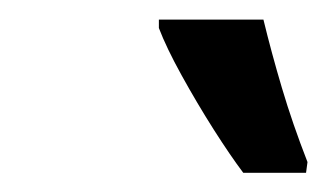

<svg xmlns="http://www.w3.org/2000/svg" viewBox="-20 -786 340 200"><path d="M233.4 -606Q220.2 -623.5 202.6 -651.1Q185.1 -678.7 169.2 -707.5Q153.3 -736.3 145.5 -756.8V-765.6H254.4Q262.7 -731.4 273.7 -694.3Q284.7 -657.2 300.3 -617.2L298.8 -606Z"/></svg>

Font: Open Sans Condensed SemiBold
Style: Italic
Weight: 600
Width: 3
Italic angle: -12°
Designer: Monotype Design Team
Foundry: Monotype Imaging Inc.
Version: Version 3.000; ttfautohint (v1.8.4)